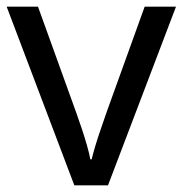

<svg xmlns="http://www.w3.org/2000/svg" viewBox="-20 -556 548 576"><path d="M203 0 0 -536H94L208 -220Q216 -198 225 -171Q234 -144 241 -119.5Q248 -95 251 -78H255Q259 -95 266.5 -120Q274 -145 283.5 -172Q293 -199 300 -220L414 -536H508L304 0Z"/></svg>

Font: Noto Sans Old Sogdian
Style: Regular
Weight: 400
Designer: Monotype Design Team
Foundry: Monotype Imaging Inc.
Version: Version 2.002; ttfautohint (v1.8.4.7-5d5b)